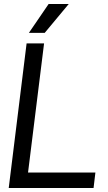

<svg xmlns="http://www.w3.org/2000/svg" viewBox="-20 -946 543 966"><path d="M23.9 0H450.7L460 -78.1H121.1L201.7 -727.5H113.8ZM125.5 -780.8H205.1L325.7 -925.8H224.6Z"/></svg>

Font: Guggenheim Sans Display
Style: Italic
Weight: 400
Italic angle: -7°
Designer: Modified by Tom Baber under direction of Pentagram Design 2023
Foundry: rsms
Version: Version 1.001;Glyphs 3.1.2 (3151)